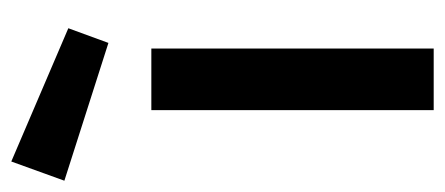

<svg xmlns="http://www.w3.org/2000/svg" viewBox="-303 -544 788 340"><g transform="rotate(-90 91.0 -374.0)"><path d="M66 0V-500H175V0ZM-25 -748 211 -647 185 -576 -59 -654Z"/></g></svg>

Font: TitilliumWeb-SemiBold
Style: SemiBold
Weight: 600
Version: Version 1.001;PS 57.000;hotconv 1.0.70;makeotf.lib2.5.55311